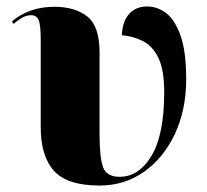

<svg xmlns="http://www.w3.org/2000/svg" viewBox="-20 -564 640 594"><path d="M288 10Q188 10 147 -35.5Q106 -81 106 -170V-441Q106 -487 99.5 -502Q93 -517 76 -517Q65 -517 53 -511.5Q41 -506 22 -490L17 -498Q71 -543 148 -543Q212 -543 250 -513Q288 -483 288 -402V-148Q288 -76 299 -46.5Q310 -17 350 -17Q410 -17 449 -82.5Q488 -148 488 -279Q488 -348 470 -385Q452 -422 422 -437Q392 -452 357 -455Q359 -499 380 -521.5Q401 -544 435 -544Q467 -544 494 -523.5Q521 -503 538.5 -454Q556 -405 556 -319Q556 -224 521 -149.5Q486 -75 425.5 -32.5Q365 10 288 10Z"/></svg>

Font: Noto Serif Display SemiCondensed Black
Style: Regular
Weight: 900
Width: 4
Designer: Monotype Design Team
Foundry: Monotype Imaging Inc.
Version: Version 2.009